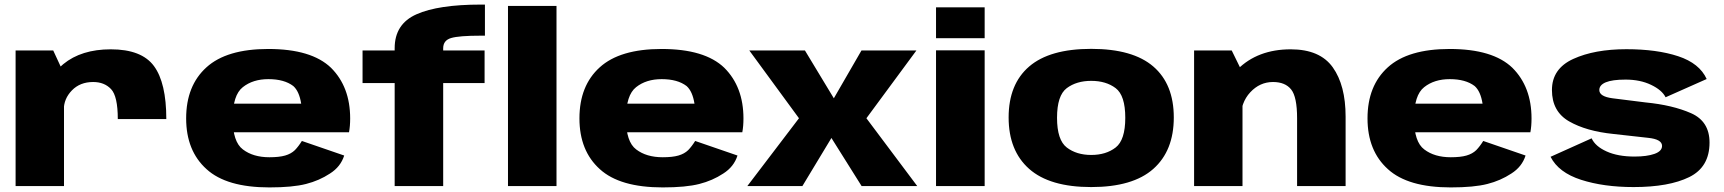

<svg xmlns="http://www.w3.org/2000/svg" viewBox="-20 -811 7516 837"><path d="M493.5 -292H705Q705 -450 651.2 -523Q597.5 -596 463 -596Q334.5 -596 256 -531.5Q177.5 -467 177.5 -383.5L258 -331.5Q258 -380.5 293.5 -417Q329 -453.5 386 -453.5Q435 -453.5 464.2 -422.5Q493.5 -391.5 493.5 -292ZM48 0H259V-489.5L212 -591H48Z M1154.5 6V-125.5Q1083.5 -125.5 1039 -159.5Q994.5 -192.5 994.5 -294Q994.5 -396.5 1038.5 -431Q1082.5 -466 1150 -466Q1219 -466 1258.5 -436Q1284.5 -413 1293 -359H976V-234.5H1501.5Q1506.5 -261 1506.5 -294.5Q1506.5 -432.5 1423 -515.5Q1338 -597.5 1149.5 -597.5Q968 -597.5 880 -517.5Q791.5 -437.5 791.5 -295Q791.5 -153.5 880.5 -73.5Q967.5 6 1154.5 6ZM1154.5 -125.5V6Q1255.5 6 1314 -9Q1371.5 -23.5 1418.5 -54.5Q1465 -84 1480.5 -133L1296 -196.5Q1281.5 -173 1265.5 -156.5Q1249 -140.5 1223 -133Q1197 -125.5 1154.5 -125.5Z M1700.5 0H1912V-449H2092.5V-591H1912V-600.5Q1912 -635 1946.5 -645.2Q1981 -655.5 2075.5 -655.5H2094V-791H2075.5Q1891 -791 1795.8 -748.8Q1700.5 -706.5 1700.5 -601V-591H1560.5V-449H1700.5ZM2194.5 0H2406V-785H2194.5Z M2869 6V-125.5Q2798 -125.5 2753.5 -159.5Q2709 -192.5 2709 -294Q2709 -396.5 2753 -431Q2797 -466 2864.5 -466Q2933.5 -466 2973 -436Q2999 -413 3007.5 -359H2690.5V-234.5H3216Q3221 -261 3221 -294.5Q3221 -432.5 3137.5 -515.5Q3052.5 -597.5 2864 -597.5Q2682.5 -597.5 2594.5 -517.5Q2506 -437.5 2506 -295Q2506 -153.5 2595 -73.5Q2682 6 2869 6ZM2869 -125.5V6Q2970 6 3028.5 -9Q3086 -23.5 3133 -54.5Q3179.5 -84 3195 -133L3010.5 -196.5Q2996 -173 2980 -156.5Q2963.5 -140.5 2937.5 -133Q2911.5 -125.5 2869 -125.5Z M3238 0H3478L3604.5 -209.5L3736 0H3978.5L3757 -295.5L3975 -591H3735.5L3615 -382.5L3489 -591H3246.5L3463 -295.5Z M4060.5 0H4272.5V-591.5H4060.5ZM4060.5 -779V-644.5H4272.5V-779Z M4737 4.5Q4918.5 4.5 5007.8 -74.8Q5097 -154 5097 -299Q5097 -444 5007.8 -521Q4918.5 -598 4737 -598Q4556 -598 4466.5 -521Q4377 -444 4377 -299Q4377 -154 4466.5 -74.8Q4556 4.5 4737 4.5ZM4737 -135.5Q4673 -135.5 4630.5 -168Q4588 -200.5 4588 -297.5Q4588 -395 4630.5 -426.8Q4673 -458.5 4737 -458.5Q4801.5 -458.5 4843.5 -426.8Q4885.5 -395 4885.5 -297.5Q4885.5 -200.5 4843.5 -168Q4801.5 -135.5 4737 -135.5Z M5185.5 0H5396.5V-495L5349.5 -591H5185.5ZM5634.5 0H5846V-302.5Q5846 -439 5790 -517.5Q5734 -596 5607 -596Q5462.5 -596 5374.2 -507.8Q5286 -419.5 5286 -341.5L5388.5 -292.5Q5388.5 -363.5 5430.2 -408.5Q5472 -453.5 5529.5 -453.5Q5582.5 -453.5 5608.5 -421.2Q5634.5 -389 5634.5 -295.5Z M6304.5 6V-125.5Q6233.5 -125.5 6189 -159.5Q6144.5 -192.5 6144.5 -294Q6144.5 -396.5 6188.5 -431Q6232.5 -466 6300 -466Q6369 -466 6408.5 -436Q6434.5 -413 6443 -359H6126V-234.5H6651.5Q6656.5 -261 6656.5 -294.5Q6656.5 -432.5 6573 -515.5Q6488 -597.5 6299.5 -597.5Q6118 -597.5 6030 -517.5Q5941.5 -437.5 5941.5 -295Q5941.5 -153.5 6030.5 -73.5Q6117.5 6 6304.5 6ZM6304.5 -125.5V6Q6405.5 6 6464 -9Q6521.5 -23.5 6568.5 -54.5Q6615 -84 6630.5 -133L6446 -196.5Q6431.5 -173 6415.5 -156.5Q6399 -140.5 6373 -133Q6347 -125.5 6304.5 -125.5Z M7101.5 4.5Q7255.5 4.5 7344 -39Q7432.5 -82.5 7432.5 -189.5Q7432.5 -282 7352 -317.5Q7271.5 -353 7153.5 -364.5Q7068 -375 7010 -382.5Q6952 -390 6952 -418.5Q6952 -440.5 6980.2 -452.2Q7008.5 -464 7066.5 -464Q7130 -464 7177.5 -441.2Q7225 -418.5 7241 -387L7420 -466.5Q7389 -535 7296 -565.8Q7203 -596.5 7070 -596.5Q6931 -596.5 6838.2 -554Q6745.5 -511.5 6745.5 -418.5Q6745.5 -325 6820.2 -282Q6895 -239 7013.5 -227Q7103 -216.5 7164.2 -210.2Q7225.5 -204 7225.5 -175Q7225.5 -152 7192.5 -140.2Q7159.5 -128.5 7105.5 -128.5Q7033 -128.5 6983.8 -150.8Q6934.5 -173 6918.5 -208L6739.5 -127.5Q6774 -59 6872.5 -27.2Q6971 4.5 7101.5 4.5Z"/></svg>

Font: Anybody SemiExpanded ExtraBold
Style: Regular
Weight: 800
Width: 6
Version: Version 1.113;gftools[0.9.25]